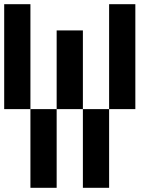

<svg xmlns="http://www.w3.org/2000/svg" viewBox="-20 -895 790 915"><path d="M0 -375V-875H125V-375ZM125 0V-375H250V0ZM250 -375V-750H375V-375ZM375 0V-375H500V0ZM500 -375V-875H625V-375Z"/></svg>

Font: Galmuri7 Regular
Style: Regular
Weight: 400
Designer: Lee Minseo (quiple)
Version: Version 2.399;hotconv 1.1.1;makeotfexe 2.6.0 DEVELOPMENT